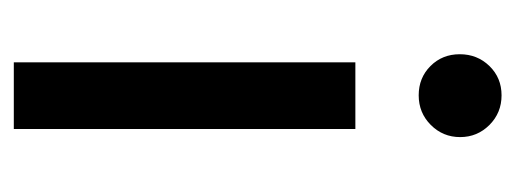

<svg xmlns="http://www.w3.org/2000/svg" viewBox="-260 -504 764 285"><g transform="rotate(90 122.5 -362.0)"><path d="M122 -724Q148 -724 166 -706Q184 -688 184 -662.5Q184 -637 166 -619Q148 -601 122 -601Q96 -601 78.5 -618.5Q61 -636 61 -662Q61 -688 78.5 -706Q96 -724 122 -724ZM172 0H73V-507H172Z"/></g></svg>

Font: Hind Guntur Medium
Style: Regular
Weight: 500
Designer: Manushi Parikh, Hitesh Malaviya
Foundry: Indian Type Foundry
Version: Version 1.000;PS 1.0;hotconv 1.0.86;makeotf.lib2.5.63406; tt